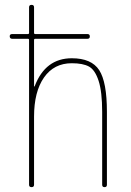

<svg xmlns="http://www.w3.org/2000/svg" viewBox="-20 -770 540 790"><path d="M30.3 -610.4Q20.5 -610.4 20 -620.1Q19.5 -629.9 30.3 -629.9H94.7Q99.6 -629.9 99.6 -634.8V-740.2Q99.6 -750 109.9 -750Q120.1 -750 120.1 -740.2V-634.8Q120.1 -629.9 125 -629.9H339.8Q349.6 -629.9 349.6 -620.1Q349.6 -610.4 339.8 -610.4H125Q120.1 -610.4 120.1 -605.5V-415Q120.1 -414.1 121.1 -414.1Q123 -414.1 123 -416Q167 -530.3 275.4 -530.3Q356.4 -530.3 388.2 -481.4Q419.9 -432.6 419.9 -309.6V-9.8Q419.9 0 410.2 0Q400.4 0 400.4 -9.8V-309.6Q400.4 -392.6 385.7 -437.5Q371.1 -482.4 346.2 -496.1Q321.3 -509.8 275.4 -509.8Q202.1 -509.8 161.1 -451.2Q120.1 -392.6 120.1 -290V-9.8Q120.1 0 109.9 0Q99.6 0 99.6 -9.8V-605.5Q99.6 -610.4 94.7 -610.4Z"/></svg>

Font: Rounded-X Mgen+ 1m thin
Style: Regular
Weight: 100
Designer: [Source Han Sans]
Ryoko NISHIZUKA  (kana & ideographs); Paul D. Hunt (Latin, Greek & Cyrillic); Wenlong ZHANG  (bopomofo
Version: Version 1.059.20150602